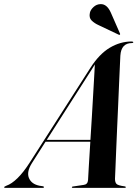

<svg xmlns="http://www.w3.org/2000/svg" viewBox="-78 -910 676 930"><path d="M77 -120.5Q50 -78 62 -48.2Q74 -18.5 112.5 -10.5L129 -8Q135 -7 135 -3.5Q135 0 129 0H-52Q-58 0 -58 -3Q-58 -6 -47 -10.5Q-22 -19 7 -47.2Q36 -75.5 67.5 -125L360 -581.5Q403 -648.5 453.8 -678.8Q504.5 -709 559 -709Q567.5 -709 567.5 -705Q567.5 -701.5 561 -701.5Q509 -701.5 505 -640.5Q504.5 -632 503 -598Q501.5 -564 499.2 -513.8Q497 -463.5 494.5 -404.5Q492 -345.5 489.2 -286.5Q486.5 -227.5 484.5 -176.2Q482.5 -125 481 -89.8Q479.5 -54.5 479 -44Q479 -26.5 486.5 -19Q494 -11.5 525 -7.5Q531.5 -6.5 531.5 -3.5Q531.5 0 525.5 0H274.5Q270 0 270 -3Q270 -6 274.5 -6.5L328 -14.5Q347 -17 348.5 -38Q349 -52.5 352.2 -104Q355.5 -155.5 359.5 -223.5H142.5ZM366 -573 148.5 -232.5H360Q363.5 -285.5 366.8 -341.2Q370 -397 373 -448Q376 -499 378.2 -538.5Q380.5 -578 381.5 -598Q376 -589.5 366 -573ZM459 -848.5 503 -748Q505 -744.5 503 -742.5Q501 -739.5 497 -742L399 -788.5Q380 -797 366 -810.5Q352 -824 357.5 -848.5Q360.5 -862.5 375 -876Q389.5 -889.5 408.5 -890Q440 -891.5 459 -848.5Z"/></svg>

Font: Fraunces 144pt SemiBold
Style: Italic
Weight: 600
Italic angle: -16°
Version: Version 1.000;[0bf87f6ff]